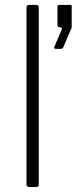

<svg xmlns="http://www.w3.org/2000/svg" viewBox="-20 -762 312 782"><path d="M138 -13Q138 -6 135.5 -3Q133 0 125 0H100Q88 0 88 -11V-731Q88 -742 98 -742H128Q138 -742 138 -731ZM207 -563Q203 -563 201.5 -565.5Q200 -568 201 -570L231 -641Q235 -649 228 -650L223 -651Q214 -652 214 -660V-734Q214 -742 221 -742H267Q272 -742 272 -736V-651Q272 -650 271.5 -649Q271 -648 271 -647L238 -570Q237 -566 233.5 -564.5Q230 -563 224 -563Z"/></svg>

Font: Libre Franklin ExtraLight
Style: Regular
Weight: 250
Designer: Pablo Impallari, Rodrigo Fuenzalida, Nhung Nguyen
Foundry: Impallari Type
Version: Version 3.000